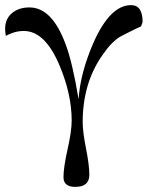

<svg xmlns="http://www.w3.org/2000/svg" viewBox="-20 -493 578 750"><path d="M537 -407 531 -390Q517 -384 490 -370.5Q463 -357 450 -350Q416 -330 381 -279Q303 -169 303 -16Q303 22 316 87Q329 153 329 190Q329 237 274 237Q228 237 228 199Q228 161 244 90Q260 19 260 -22Q260 -123 214 -234Q157 -372 73 -372Q37 -372 3 -353Q0 -366 0 -380Q0 -419 26.5 -441.5Q53 -464 95 -464Q183 -464 236 -321Q263 -250 287 -105Q293 -206 345 -326Q410 -473 492 -473Q537 -473 537 -407Z"/></svg>

Font: GFS Didot
Style: Regular
Weight: 400
Designer: Takis Katsoulidis and George D. Matthiopoulos
Foundry: Takis Katsoulidis and George D. Matthiopoulos
Version: Version 1.0